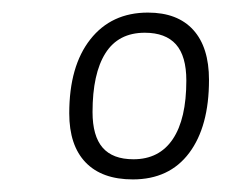

<svg xmlns="http://www.w3.org/2000/svg" viewBox="-20 -726 377 305"><path d="M191 -441Q142 -441 116 -468Q90 -495 90 -546Q90 -621 123.5 -663.5Q157 -706 215 -706Q262 -706 287 -678.5Q312 -651 312 -599Q312 -525 280.5 -483Q249 -441 191 -441ZM192 -473Q233 -473 254.5 -505Q276 -537 276 -598Q276 -637 259.5 -655.5Q243 -674 210 -674Q168 -674 147.5 -641.5Q127 -609 127 -548Q127 -510 143 -491.5Q159 -473 192 -473Z"/></svg>

Font: Asap ExtraLight
Style: Italic
Weight: 250
Italic angle: -6°
Version: Version 3.001